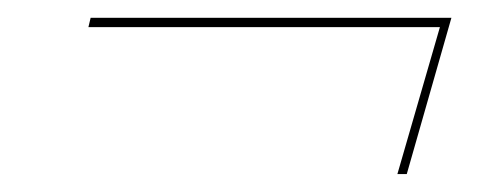

<svg xmlns="http://www.w3.org/2000/svg" viewBox="-20 -311 561 215"><path d="M425 -116.1 472.6 -280.6H79L81.5 -291.1H485.5L435.5 -116.1Z"/></svg>

Font: Playfair 144pt
Style: Italic
Weight: 400
Italic angle: -15.6°
Designer: Claus Eggers Sørensen
Foundry: Claus Eggers Sørensen
Version: Version 2.001;gftools[0.9.30]